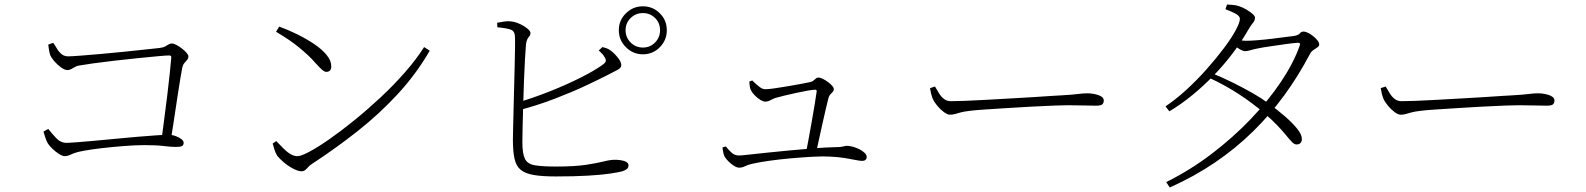

<svg xmlns="http://www.w3.org/2000/svg" viewBox="-20 -792 7040 852"><path d="M194 -594 216 -602Q224 -591 232.5 -576.5Q241 -562 253 -552Q265 -542 282 -542Q297 -542 336.5 -545Q376 -548 427.5 -552.5Q479 -557 531.5 -562.5Q584 -568 626.5 -572.5Q669 -577 688 -579Q704 -581 713 -586Q722 -591 728.5 -595Q735 -599 742 -599Q751 -599 763 -592.5Q775 -586 787.5 -576.5Q800 -567 808 -557.5Q816 -548 816 -542Q816 -533 810.5 -526.5Q805 -520 798.5 -512.5Q792 -505 789 -493Q786 -477 780 -442Q774 -407 767 -359.5Q760 -312 752 -260Q744 -208 736 -158H695Q701 -206 708.5 -261.5Q716 -317 722.5 -371Q729 -425 733.5 -468.5Q738 -512 740 -536Q741 -546 731 -546Q718 -546 680.5 -542.5Q643 -539 593 -534Q543 -529 490.5 -523Q438 -517 395 -511Q352 -505 330 -501Q318 -499 304 -490Q290 -481 279 -481Q267 -481 250 -493.5Q233 -506 220 -521.5Q207 -537 203 -547Q200 -555 197.5 -570Q195 -585 194 -594ZM173 -208 194 -220Q209 -201 229 -179.5Q249 -158 277 -158Q287 -158 318.5 -160.5Q350 -163 395.5 -167Q441 -171 491.5 -176Q542 -181 589.5 -185Q637 -189 674 -191.5Q711 -194 727 -194Q743 -194 758.5 -188.5Q774 -183 784.5 -175Q795 -167 795 -158Q795 -148 787.5 -144Q780 -140 760 -140Q739 -140 707 -144Q675 -148 621 -148Q581 -148 530 -144Q479 -140 431.5 -134.5Q384 -129 352 -123Q324 -118 309.5 -112.5Q295 -107 286.5 -103Q278 -99 268 -99Q257 -99 241.5 -109Q226 -119 212 -132.5Q198 -146 192 -156Q186 -167 180.5 -183.5Q175 -200 173 -208Z M1219 -674Q1258 -660 1298.5 -640Q1339 -620 1373.5 -597Q1408 -574 1429 -548.5Q1450 -523 1450 -498Q1450 -485 1444 -479Q1438 -473 1428 -473Q1421 -473 1411.5 -480.5Q1402 -488 1382 -510Q1364 -531 1345.5 -548Q1327 -565 1307 -581.5Q1287 -598 1262 -615Q1237 -632 1205 -651ZM1862 -583 1887 -567Q1826 -462 1744 -373.5Q1662 -285 1565.5 -209Q1469 -133 1362 -63Q1355 -59 1348.5 -51.5Q1342 -44 1335 -38Q1328 -32 1318 -32Q1303 -32 1281 -43.5Q1259 -55 1239.5 -71.5Q1220 -88 1210 -101Q1203 -112 1197.5 -129.5Q1192 -147 1190 -155L1206 -166Q1223 -148 1238.5 -132.5Q1254 -117 1269.5 -108Q1285 -99 1300 -99Q1316 -99 1353.5 -119Q1391 -139 1442.5 -175Q1494 -211 1552 -258Q1610 -305 1668 -359Q1726 -413 1776.5 -470.5Q1827 -528 1862 -583Z M2726 -658Q2726 -702 2757.5 -733Q2789 -764 2833 -764Q2877 -764 2908 -733Q2939 -702 2939 -658Q2939 -614 2908 -582.5Q2877 -551 2833 -551Q2789 -551 2757.5 -582.5Q2726 -614 2726 -658ZM2756 -658Q2756 -626 2778.5 -603.5Q2801 -581 2833 -581Q2865 -581 2887 -603.5Q2909 -626 2909 -658Q2909 -690 2887 -712Q2865 -734 2833 -734Q2801 -734 2778.5 -712Q2756 -690 2756 -658ZM2186 -691Q2203 -694 2218.5 -696.5Q2234 -699 2248 -697Q2261 -696 2275.5 -690.5Q2290 -685 2303.5 -677Q2317 -669 2325.5 -660.5Q2334 -652 2334 -645Q2334 -637 2329.5 -632Q2325 -627 2320.5 -619Q2316 -611 2314 -595Q2312 -573 2309.5 -528.5Q2307 -484 2305 -429.5Q2303 -375 2301.5 -321Q2300 -267 2299 -224.5Q2298 -182 2298 -162Q2298 -110 2309.5 -87Q2321 -64 2353.5 -58.5Q2386 -53 2448 -53Q2530 -53 2579.5 -60.5Q2629 -68 2658.5 -75.5Q2688 -83 2708 -83Q2734 -83 2751.5 -77Q2769 -71 2769 -58Q2769 -48 2761.5 -42Q2754 -36 2742 -32Q2724 -27 2686 -21.5Q2648 -16 2588.5 -12.5Q2529 -9 2447 -9Q2386 -9 2348 -15.5Q2310 -22 2290 -39Q2270 -56 2263 -88.5Q2256 -121 2256 -172Q2256 -189 2257 -225.5Q2258 -262 2259 -309Q2260 -356 2261.5 -407Q2263 -458 2264 -504Q2265 -550 2265.5 -584Q2266 -618 2265 -631Q2264 -654 2246.5 -660.5Q2229 -667 2187 -671ZM2637 -568 2653 -583Q2663 -581 2671 -578Q2679 -575 2685 -571Q2701 -561 2719 -539.5Q2737 -518 2737 -503Q2737 -490 2719.5 -481.5Q2702 -473 2674 -458Q2641 -441 2580.5 -412.5Q2520 -384 2442 -354Q2364 -324 2276 -301L2271 -335Q2348 -358 2422 -387.5Q2496 -417 2556.5 -447.5Q2617 -478 2652 -503Q2666 -513 2668 -520Q2670 -527 2663 -538Q2659 -546 2652 -553.5Q2645 -561 2637 -568Z M3576 -428Q3585 -430 3590.5 -435Q3596 -440 3601 -444Q3606 -448 3612 -448Q3619 -448 3630.5 -442.5Q3642 -437 3653.5 -428.5Q3665 -420 3672.5 -411.5Q3680 -403 3680 -397Q3680 -389 3675 -384Q3670 -379 3664.5 -373Q3659 -367 3656 -356Q3652 -340 3645 -310.5Q3638 -281 3630 -245Q3622 -209 3614.5 -174.5Q3607 -140 3601 -113L3556 -111Q3562 -141 3569 -179.5Q3576 -218 3583 -257.5Q3590 -297 3595.5 -331Q3601 -365 3604 -386Q3605 -394 3597 -394Q3588 -394 3565 -390Q3542 -386 3514.5 -380Q3487 -374 3462 -368Q3437 -362 3423 -358Q3410 -354 3399 -347.5Q3388 -341 3376 -341Q3367 -341 3354.5 -348.5Q3342 -356 3330.5 -367.5Q3319 -379 3313 -390Q3308 -399 3307 -410Q3306 -421 3305 -430L3318 -435Q3328 -425 3345 -410.5Q3362 -396 3375 -396Q3389 -396 3417 -400Q3445 -404 3477 -409.5Q3509 -415 3536.5 -420Q3564 -425 3576 -428ZM3186 -138 3201 -142Q3212 -128 3226 -115Q3240 -102 3259 -102Q3268 -102 3300 -105.5Q3332 -109 3378.5 -114Q3425 -119 3479 -124Q3533 -129 3587 -133.5Q3641 -138 3688 -139Q3711 -139 3721.5 -142Q3732 -145 3738 -145Q3749 -145 3764 -141Q3779 -137 3793 -130Q3807 -123 3816.5 -114Q3826 -105 3826 -96Q3826 -87 3820.5 -82.5Q3815 -78 3805 -78Q3796 -78 3777 -82Q3758 -86 3730 -90.5Q3702 -95 3665 -97Q3634 -99 3587.5 -96.5Q3541 -94 3490 -89.5Q3439 -85 3393 -78.5Q3347 -72 3317 -65Q3296 -60 3285 -54Q3274 -48 3260 -48Q3250 -48 3236.5 -56.5Q3223 -65 3212 -76.5Q3201 -88 3196 -96Q3189 -109 3186 -138Z M4129 -408Q4138 -392 4147.5 -377Q4157 -362 4169.5 -352.5Q4182 -343 4200 -343Q4221 -343 4262 -344.5Q4303 -346 4355 -349Q4407 -352 4461.5 -355Q4516 -358 4565 -361Q4614 -364 4648 -366.5Q4682 -369 4692 -369Q4742 -372 4764.5 -375Q4787 -378 4806 -378Q4821 -378 4838 -374.5Q4855 -371 4866.5 -364Q4878 -357 4878 -346Q4878 -336 4872 -329.5Q4866 -323 4843 -323Q4818 -323 4789.5 -324Q4761 -325 4718 -325Q4701 -325 4658.5 -323.5Q4616 -322 4561 -319Q4506 -316 4450.5 -312.5Q4395 -309 4349.5 -306Q4304 -303 4282 -300Q4257 -297 4242.5 -293Q4228 -289 4218 -286Q4208 -283 4195 -283Q4184 -283 4168 -295Q4152 -307 4138.5 -323.5Q4125 -340 4119 -354Q4114 -367 4111.5 -377.5Q4109 -388 4107 -401Z M5356 -468Q5405 -448 5451.5 -425Q5498 -402 5539 -378.5Q5580 -355 5611 -332Q5648 -305 5681.5 -276Q5715 -247 5736 -221Q5757 -195 5757 -176Q5757 -164 5751 -157.5Q5745 -151 5733 -151Q5724 -151 5714 -161Q5704 -171 5689 -189.5Q5674 -208 5650 -233.5Q5626 -259 5589 -291Q5539 -334 5477 -374.5Q5415 -415 5343 -448ZM5152 -320Q5198 -351 5245 -394Q5292 -437 5334.5 -485Q5377 -533 5410.5 -577.5Q5444 -622 5463 -657Q5482 -692 5482 -708Q5482 -721 5463.5 -731Q5445 -741 5418 -751L5425 -772Q5438 -771 5452.5 -770Q5467 -769 5480 -764Q5495 -759 5511 -749.5Q5527 -740 5538 -730.5Q5549 -721 5549 -713Q5549 -701 5540 -690.5Q5531 -680 5520 -661Q5489 -607 5450 -555.5Q5411 -504 5365.5 -457Q5320 -410 5270.5 -369.5Q5221 -329 5169 -298ZM5155 16Q5262 -37 5357 -109.5Q5452 -182 5530 -263.5Q5608 -345 5664 -428.5Q5720 -512 5747 -588Q5754 -604 5737 -602Q5718 -601 5683.5 -596Q5649 -591 5614.5 -586Q5580 -581 5561 -577Q5545 -574 5530 -569.5Q5515 -565 5506 -565Q5495 -565 5479 -575Q5463 -585 5447 -598L5461 -617Q5476 -614 5487.5 -612.5Q5499 -611 5508 -611Q5528 -611 5559.5 -613.5Q5591 -616 5624 -620Q5657 -624 5683 -627.5Q5709 -631 5719 -632Q5741 -635 5747.5 -643.5Q5754 -652 5765 -652Q5773 -652 5785 -646Q5797 -640 5808 -631Q5819 -622 5826.5 -612.5Q5834 -603 5834 -595Q5834 -587 5825.5 -581.5Q5817 -576 5807 -569Q5797 -562 5791 -549Q5741 -454 5678.5 -368.5Q5616 -283 5539.5 -208Q5463 -133 5371.5 -71Q5280 -9 5171 40Z M6129 -408Q6138 -392 6147.5 -377Q6157 -362 6169.5 -352.5Q6182 -343 6200 -343Q6221 -343 6262 -344.5Q6303 -346 6355 -349Q6407 -352 6461.5 -355Q6516 -358 6565 -361Q6614 -364 6648 -366.5Q6682 -369 6692 -369Q6742 -372 6764.5 -375Q6787 -378 6806 -378Q6821 -378 6838 -374.5Q6855 -371 6866.5 -364Q6878 -357 6878 -346Q6878 -336 6872 -329.5Q6866 -323 6843 -323Q6818 -323 6789.5 -324Q6761 -325 6718 -325Q6701 -325 6658.5 -323.5Q6616 -322 6561 -319Q6506 -316 6450.5 -312.5Q6395 -309 6349.5 -306Q6304 -303 6282 -300Q6257 -297 6242.5 -293Q6228 -289 6218 -286Q6208 -283 6195 -283Q6184 -283 6168 -295Q6152 -307 6138.5 -323.5Q6125 -340 6119 -354Q6114 -367 6111.5 -377.5Q6109 -388 6107 -401Z"/></svg>

Font: Noto Serif SC
Style: Regular
Weight: 200
Designer: Ryoko NISHIZUKA 西塚涼子 (kana & ideographs); Frank Grießhammer (Latin, Greek & Cyrillic); Wenlong ZHANG 张文龙 (bopomofo); San
Foundry: Adobe
Version: Version 2.001;hotconv 1.1.0;makeotfexe 2.6.0